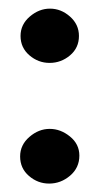

<svg xmlns="http://www.w3.org/2000/svg" viewBox="-20 -436 240 456"><path d="M28.8 -350.6Q28.8 -377.9 50.8 -396.7Q72.8 -415.5 98.6 -415.5Q125 -415.5 146.2 -396.7Q167.5 -377.9 167.5 -350.6Q167.5 -322.3 146.2 -304.4Q125 -286.6 97.7 -286.6Q70.8 -286.6 49.8 -304.7Q28.8 -322.8 28.8 -350.6ZM27.8 -64.5Q27.8 -91.8 49.8 -110.8Q71.8 -129.9 98.1 -129.9Q124 -129.9 146.2 -111.8Q168.5 -93.8 168.5 -66.4Q168.5 -37.6 146.5 -18.8Q124.5 0 96.7 0Q69.8 0 48.8 -18.1Q27.8 -36.1 27.8 -64.5Z"/></svg>

Font: Belanosima
Style: Regular
Weight: 400
Designer: The DocRepair Project, Santiago Orozco
Foundry: Google
Version: Version 2.000